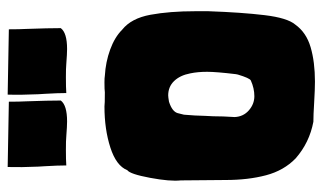

<svg xmlns="http://www.w3.org/2000/svg" viewBox="-186 -618 821 488"><g transform="rotate(-90 224.0 -374.5)"><path d="M210 -717Q212 -661 212 -630Q200 -614 159 -614Q147 -614 121 -616Q111 -617 87 -617Q61 -617 47 -616Q47 -637 45 -671L44 -687Q42 -731 43 -765L209 -762Q209 -735 210 -717ZM394 -717Q396 -661 396 -630Q384 -614 343 -614Q331 -614 305 -616Q295 -617 271 -617Q245 -617 231 -616Q231 -637 229 -671L228 -687Q226 -731 227 -765L393 -762Q393 -735 394 -717ZM233 -518Q239 -519 258 -519Q270 -519 275 -518Q310 -516 341.5 -504.5Q373 -493 392 -474Q421 -451 430 -402Q439 -353 439 -288V-255Q436 -170 429 -112Q422 -54 405 -34Q385 -6 347.5 5Q310 16 260 16Q241 16 207 14Q175 12 158 12Q105 2 65 -33Q34 -63 22 -108.5Q10 -154 10 -211L9 -325Q6 -352 15.5 -403Q25 -454 35 -461Q46 -489 92.5 -504Q139 -519 197 -519Q202 -518 233 -518ZM173 -263 172 -243Q172 -218 170 -188Q171 -166 187 -152Q203 -138 223 -138Q243 -138 263 -147Q269 -150 278 -180L279 -185Q285 -235 285 -258Q285 -282 281 -301Q276 -327 261.5 -342Q247 -357 225 -357Q221 -357 209 -355Q184 -347 180 -333L176 -317Q175 -307 174 -289.5Q173 -272 173 -263Z"/></g></svg>

Font: Londrina Solid Black
Style: Regular
Weight: 900
Designer: Marcelo Magalhaes
Foundry: Marcelo Magalhães
Version: Version 1.002